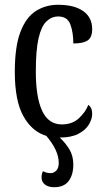

<svg xmlns="http://www.w3.org/2000/svg" viewBox="-20 -566 437 804"><path d="M207 218Q183 218 168.5 207Q154 196 154 177Q154 162 160 151Q166 154 173.5 156.5Q181 159 193 159Q205 159 215.5 148.5Q226 138 226 116Q226 64 174 3Q114 -15 78 -79.5Q42 -144 42 -265Q42 -372 66 -433.5Q90 -495 131 -520.5Q172 -546 223 -546Q291 -546 328.5 -519.5Q366 -493 366 -444Q366 -410 347.5 -397Q329 -384 287 -384Q287 -431 274.5 -464Q262 -497 224 -497Q196 -497 174.5 -476.5Q153 -456 141.5 -406Q130 -356 130 -266Q130 -159 156.5 -102Q183 -45 239 -45Q282 -45 309.5 -70Q337 -95 350 -127Q358 -121 362 -112Q366 -103 366 -89Q366 -68 352.5 -45Q339 -22 309 -6Q279 10 230 10Q253 31 270 58.5Q287 86 287 123Q287 166 267.5 192Q248 218 207 218Z"/></svg>

Font: Noto Serif ExtraCondensed
Style: Regular
Weight: 400
Width: 2
Designer: Monotype Design Team
Foundry: Monotype Imaging Inc.
Version: Version 2.015